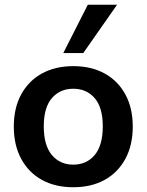

<svg xmlns="http://www.w3.org/2000/svg" viewBox="-20 -777 616 807"><path d="M288 10Q212 10 156 -21Q100 -52 69 -109.5Q38 -167 38 -245Q38 -323 69 -380Q100 -437 156 -468Q212 -499 288 -499Q364 -499 420 -468Q476 -437 507 -380Q538 -323 538 -245Q538 -167 507 -109.5Q476 -52 420 -21Q364 10 288 10ZM288 -85Q344 -85 378 -125.5Q412 -166 412 -246Q412 -325 378 -364.5Q344 -404 288 -404Q232 -404 198 -364.5Q164 -325 164 -246Q164 -166 198 -125.5Q232 -85 288 -85ZM246 -554 349 -757H472L330 -554Z"/></svg>

Font: Nunito Sans 12pt ExtraLight
Style: Bold
Weight: 700
Version: Version 3.101;gftools[0.9.27]